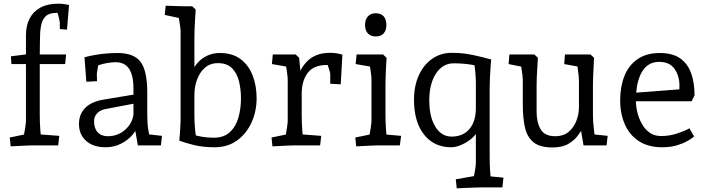

<svg xmlns="http://www.w3.org/2000/svg" viewBox="-20 -790 3840 1043"><path d="M38 5 33 -43 144 -66 105 -29Q106 -37 110 -57Q114 -77 117.5 -99.5Q121 -122 121 -134V-454L134 -442H42L39 -484L133 -496L121 -478V-599Q121 -651 141 -689.5Q161 -728 200 -749Q239 -770 296 -770Q313 -770 330 -767.5Q347 -765 355 -763L344 -629L305 -632V-667Q305 -672 299.5 -695.5Q294 -719 286 -747L334 -720Q326 -720 317 -720Q308 -720 300 -720Q292 -720 286 -720Q247 -720 228 -701.5Q209 -683 203 -650.5Q197 -618 197 -575.5Q197 -533 196 -485L183 -494H339L334 -442H183L196 -460V-164Q196 -125 199 -84Q202 -43 205 -25L168 -62L302 -52L296 0H148Q138 0 119 1Q100 2 78.5 3Q57 4 38 5Z M554 10Q487 10 448 -24.5Q409 -59 409 -117Q409 -169 442.5 -203.5Q476 -238 543 -249L718 -278V-229L555 -198Q525 -193 508 -175Q491 -157 491 -131Q491 -93 510.5 -71.5Q530 -50 566 -50Q619 -50 658.5 -84Q698 -118 705 -168V-309Q705 -381 681 -416.5Q657 -452 609 -452Q588 -452 564 -448Q540 -444 519 -437Q498 -430 487 -422L518 -465L506 -390L507 -349L449 -346L439 -479Q469 -487 499 -492Q529 -497 559 -499.5Q589 -502 619 -502Q708 -502 744 -453.5Q780 -405 780 -287V-164Q780 -119 785.5 -85.5Q791 -52 795 -33L762 -63L860 -52L854 0H729L709 -113L727 -116Q725 -88 700.5 -58.5Q676 -29 637.5 -9.5Q599 10 554 10Z M1146 10Q1083 10 1034 -2Q985 -14 954 -26Q956 -45 957.5 -67.5Q959 -90 960 -108.5Q961 -127 961 -134V-618Q961 -629 958.5 -648Q956 -667 952.5 -686Q949 -705 947 -716L985 -685L875 -709L880 -759L969 -756H1024L1043 -738Q1042 -717 1040 -689Q1038 -661 1037 -634Q1036 -607 1036 -588V-393L1028 -411Q1038 -432 1057.5 -453Q1077 -474 1106.5 -488Q1136 -502 1175 -502Q1242 -502 1286 -469.5Q1330 -437 1352 -381Q1374 -325 1374 -256Q1374 -186 1346.5 -125Q1319 -64 1268 -27Q1217 10 1146 10ZM1049 -28 1026 -59Q1049 -52 1078 -47Q1107 -42 1141 -42Q1196 -42 1228.5 -72Q1261 -102 1275 -150.5Q1289 -199 1289 -255Q1289 -306 1278 -349.5Q1267 -393 1240 -420Q1213 -447 1164 -447Q1121 -447 1092.5 -421.5Q1064 -396 1050 -356.5Q1036 -317 1036 -275V-164Q1036 -137 1038 -109Q1040 -81 1043 -59.5Q1046 -38 1049 -28Z M1460 5 1455 -43 1567 -66 1527 -29Q1529 -37 1532.5 -57Q1536 -77 1539.5 -99.5Q1543 -122 1543 -134V-356Q1543 -369 1540 -391.5Q1537 -414 1533 -436.5Q1529 -459 1527 -469L1567 -423L1457 -442L1462 -494H1586L1605 -476L1619 -326L1589 -358Q1600 -385 1614 -410.5Q1628 -436 1648.5 -457Q1669 -478 1699.5 -490.5Q1730 -503 1774 -503Q1791 -503 1807.5 -500.5Q1824 -498 1840 -493L1831 -332L1774 -335V-387Q1774 -392 1770 -406Q1766 -420 1760.5 -436.5Q1755 -453 1750 -464L1797 -438Q1787 -437 1776.5 -437Q1766 -437 1756 -437Q1684 -437 1651.5 -394Q1619 -351 1619 -280V-164Q1619 -125 1622 -84Q1625 -43 1628 -25L1591 -62L1725 -52L1719 0H1570Q1560 0 1541 1Q1522 2 1500.5 3Q1479 4 1460 5Z M1915 5 1910 -43 2022 -66 1982 -29Q1984 -37 1987.5 -57Q1991 -77 1994.5 -99.5Q1998 -122 1998 -134V-356Q1998 -369 1995.5 -389.5Q1993 -410 1989.5 -432Q1986 -454 1983 -469L2022 -423L1912 -442L1917 -494H2061L2080 -476Q2079 -461 2077.5 -434.5Q2076 -408 2075 -379Q2074 -350 2074 -326V-164Q2074 -125 2077 -84Q2080 -43 2083 -25L2046 -62L2159 -52L2152 0H2025Q2015 0 1996 1Q1977 2 1955.5 3Q1934 4 1915 5ZM2021 -592Q1993 -592 1978 -609Q1963 -626 1963 -654Q1963 -683 1978 -700.5Q1993 -718 2021 -718Q2049 -718 2064 -701.5Q2079 -685 2079 -654Q2079 -626 2064.5 -609Q2050 -592 2021 -592Z M2431 10Q2338 10 2283.5 -59Q2229 -128 2229 -248Q2229 -323 2255 -380.5Q2281 -438 2327.5 -470.5Q2374 -503 2434 -503Q2467 -503 2494.5 -500Q2522 -497 2557 -489.5Q2592 -482 2648 -467L2632 -415Q2583 -432 2538.5 -439Q2494 -446 2444 -446Q2385 -446 2348.5 -390.5Q2312 -335 2312 -245Q2312 -155 2345 -101.5Q2378 -48 2433 -48Q2495 -48 2530 -89Q2565 -130 2565 -203L2572 -75Q2564 -56 2540 -36Q2516 -16 2486 -3Q2456 10 2431 10ZM2461 233 2456 184 2587 161 2549 199Q2550 191 2554 171Q2558 151 2561.5 129Q2565 107 2565 95V-339Q2565 -359 2563 -387Q2561 -415 2557 -437L2648 -467Q2647 -454 2645 -427.5Q2643 -401 2641.5 -370Q2640 -339 2640 -311V65Q2640 107 2643 147Q2646 187 2648 203L2611 165L2715 175L2709 228H2592Q2581 228 2556.5 229Q2532 230 2506 231Q2480 232 2461 233Z M2981 11Q2911 11 2876.5 -18.5Q2842 -48 2831 -100.5Q2820 -153 2820 -221V-356Q2820 -365 2818 -382.5Q2816 -400 2812.5 -421Q2809 -442 2806 -459L2842 -422L2743 -442L2747 -494H2883L2902 -476Q2901 -455 2899 -427Q2897 -399 2896 -372Q2895 -345 2895 -326V-183Q2895 -125 2917 -87.5Q2939 -50 2997 -50Q3040 -50 3068 -73Q3096 -96 3110.5 -132.5Q3125 -169 3125 -208V-356Q3125 -365 3123 -382.5Q3121 -400 3118 -421Q3115 -442 3112 -459L3149 -423L3045 -442L3049 -494H3188L3207 -476Q3206 -455 3204.5 -427Q3203 -399 3202 -372Q3201 -345 3201 -326V-164Q3201 -130 3205.5 -95.5Q3210 -61 3213 -26L3177 -63L3281 -52L3275 0H3150L3131 -111L3141 -87Q3135 -75 3117.5 -51.5Q3100 -28 3067.5 -8.5Q3035 11 2981 11Z M3577 10Q3502 10 3451 -23Q3400 -56 3374.5 -114Q3349 -172 3349 -245Q3349 -319 3372 -377Q3395 -435 3443 -468.5Q3491 -502 3564 -502Q3634 -502 3675 -473Q3716 -444 3734.5 -392Q3753 -340 3753 -272L3737 -240H3413V-285L3702 -307L3670 -272Q3670 -285 3670.5 -297.5Q3671 -310 3671 -325Q3671 -378 3644 -416Q3617 -454 3561 -454Q3524 -454 3499 -435.5Q3474 -417 3460 -386Q3446 -355 3440 -319.5Q3434 -284 3434 -249Q3434 -216 3442 -181.5Q3450 -147 3467 -117Q3484 -87 3509.5 -69Q3535 -51 3571 -51Q3618 -51 3660.5 -65.5Q3703 -80 3725 -93L3751 -49Q3754 -52 3744 -43.5Q3734 -35 3711.5 -22.5Q3689 -10 3655.5 0Q3622 10 3577 10Z"/></svg>

Font: Andada Pro
Style: Regular
Weight: 400
Designer: Carolina Giovagnoli
Foundry: Huerta Tipografica
Version: Version 3.003